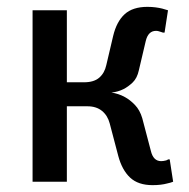

<svg xmlns="http://www.w3.org/2000/svg" viewBox="-20 -530 550 560"><path d="M305 -260Q326 -257 344 -247Q359 -239 373.5 -224Q388 -209 395 -185L420 -90Q427 -60 450 -60Q456 -60 464 -62Q468 -63 470 -65H475L485 0Q478 3 468 5Q450 10 425 10Q383 10 359.5 -12Q336 -34 325 -75L300 -170Q294 -193 277.5 -206.5Q261 -220 235 -220H175V0H75V-500H175V-290H225Q254 -290 269.5 -303.5Q285 -317 290 -340L310 -425Q320 -467 343.5 -488.5Q367 -510 410 -510Q423 -510 434 -508.5Q445 -507 453 -505Q463 -502 470 -500L460 -435H455Q453 -436 449 -437Q446 -438 442.5 -439Q439 -440 435 -440Q412 -440 405 -410L385 -325Q380 -302 367 -289.5Q354 -277 340 -270Q324 -262 305 -260Z"/></svg>

Font: Scada
Style: Regular
Weight: 400
Designer: Jovanny Lemonad
Foundry: Jovanny Lemonad
Version: Version 3.005; ttfautohint (v0.91) -l 8 -r 50 -G 200 -x 0 -w